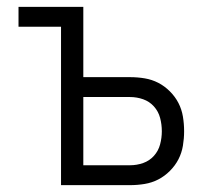

<svg xmlns="http://www.w3.org/2000/svg" viewBox="-20 -540 640 560"><path d="M158 0V-462H34V-520H223V-315H359Q381 -315 402 -311.5Q423 -308 441.5 -298.5Q460 -289 475.5 -273.5Q491 -258 500.5 -239.5Q510 -221 513.5 -200Q517 -179 517 -157Q517 -136 513.5 -115Q510 -94 500.5 -75.5Q491 -57 475.5 -41.5Q460 -26 441.5 -16.5Q423 -7 402 -3.5Q381 0 359 0ZM359 -58Q379 -58 397.5 -64.5Q416 -71 429 -85.5Q442 -100 447 -119Q452 -138 452 -157Q452 -177 447 -196Q442 -215 429 -229.5Q416 -244 397.5 -250.5Q379 -257 359 -257H223V-58Z"/></svg>

Font: Iosevka Light Extended
Style: Regular
Weight: 300
Width: 7
Monospace: yes
Designer: Belleve Invis
Foundry: Belleve Invis
Version: Version 32.5.0; ttfautohint (v1.8.4)